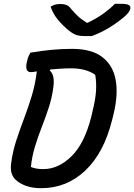

<svg xmlns="http://www.w3.org/2000/svg" viewBox="-20 -976 703 1006"><path d="M567 -346Q524 -174 426.5 -82Q329 10 196 10Q149 10 115.5 -2.5Q82 -15 62 -34Q47 -48 40.5 -69.5Q34 -91 39 -125Q47 -184 65.5 -240.5Q84 -297 106 -355Q128 -413 146.5 -474Q165 -535 173 -602Q162 -600 154 -599Q146 -598 142 -598Q106 -598 123 -660Q126 -673 130 -682Q134 -691 139 -700Q198 -710 251.5 -715Q305 -720 358 -720Q460 -720 516 -677Q572 -634 586 -557.5Q600 -481 575 -378ZM142 -101Q168 -90 207 -90Q286 -90 354.5 -157Q423 -224 459 -367L463 -385Q480 -453 483 -497.5Q486 -542 479 -584Q431 -618 353 -618Q323 -618 295.5 -616Q268 -614 244 -612L241 -606Q269 -583 259 -515Q252 -463 235 -411Q218 -359 198 -308Q178 -257 162.5 -205.5Q147 -154 142 -101ZM461 -787H421Q399 -787 382 -792Q365 -797 342 -815Q313 -838 286 -869.5Q259 -901 245 -941Q258 -949 269.5 -952Q281 -955 297 -955Q315 -955 328 -950Q341 -945 352 -930Q367 -912 385.5 -894Q404 -876 434 -857H440Q491 -882 525.5 -907.5Q560 -933 582 -956H613Q645 -956 655 -949.5Q665 -943 663 -932Q662 -923 653 -910.5Q644 -898 624 -882Q589 -853 547 -828Q505 -803 461 -787Z"/></svg>

Font: Recursive Mn Csl St Med
Style: Italic
Weight: 500
Italic angle: -15°
Monospace: yes
Version: Version 1.079;hotconv 1.0.112;makeotfexe 2.5.65598; ttfautoh